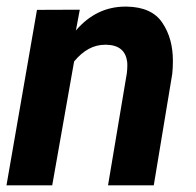

<svg xmlns="http://www.w3.org/2000/svg" viewBox="-21 -558 590 578"><path d="M90.3 -528.3 -1.5 0H136.2L202.1 -373C230 -406.7 260.7 -423.3 295.4 -423.3C296.9 -423.3 297.9 -423.3 299.3 -423.3C336.9 -422.4 357.4 -405.3 361.8 -372.1C362.3 -368.2 362.3 -364.3 362.3 -359.9C362.3 -353 361.8 -345.2 360.8 -337.4L304.2 0H441.9L497.6 -335.9C499 -349.6 499.5 -362.3 499.5 -374.5C499.5 -419.4 489.3 -457.5 467.8 -489.3C446.8 -521 411.1 -537.1 361.3 -538.1C359.9 -538.1 358.4 -538.1 356.4 -538.1C298.3 -538.1 248.5 -514.2 207.5 -466.3L219.2 -528.8Z"/></svg>

Font: Roboto
Style: Bold Italic
Weight: 700
Italic angle: -12°
Designer: Google
Version: Version 2.137; 2017